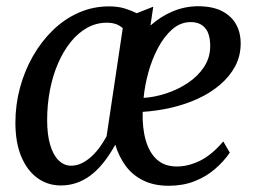

<svg xmlns="http://www.w3.org/2000/svg" viewBox="-20 -586 818 617"><path d="M472.5 -564.5 463.5 -504Q496 -533 534.5 -549.2Q573 -565.5 615 -566Q663.5 -566 694 -550Q724.5 -534 739 -507.2Q753.5 -480.5 753.5 -447.5Q753.5 -406.5 735.8 -373.2Q718 -340 687.2 -313.8Q656.5 -287.5 616.2 -269Q576 -250.5 530.5 -240Q485 -229.5 438.5 -226.5Q437 -174.5 448.5 -134.8Q460 -95 484.5 -73Q509 -51 548 -51Q585 -51 622.8 -69.5Q660.5 -88 697.5 -131.5L718.5 -95.5Q699 -67 670.5 -42.5Q642 -18 604.8 -3.5Q567.5 11 522 11Q475.5 11 441 -5.8Q406.5 -22.5 384.2 -52.5Q362 -82.5 350.5 -121Q332 -87.5 312 -62.8Q292 -38 270.5 -22Q249 -6 225.2 2Q201.5 10 175.5 10Q133.5 10 100.5 -13.8Q67.5 -37.5 48.5 -82.5Q29.5 -127.5 29.5 -192Q29.5 -249 44 -303.2Q58.5 -357.5 85.5 -405Q112.5 -452.5 149.8 -488.8Q187 -525 232.8 -545.2Q278.5 -565.5 330.5 -565.5Q358.5 -565.5 380 -559Q401.5 -552.5 419.5 -543.5ZM322.5 -148 374.5 -495.5Q364.5 -504.5 352 -508.8Q339.5 -513 323.5 -513Q289.5 -513 260.2 -496.8Q231 -480.5 207.2 -451Q183.5 -421.5 166.5 -382.2Q149.5 -343 140.5 -296.5Q131.5 -250 131.5 -199.5Q131.5 -153.5 141.2 -120.5Q151 -87.5 168.5 -70.5Q186 -53.5 208.5 -53.5Q227 -53.5 243.8 -62Q260.5 -70.5 275.2 -84.2Q290 -98 301.8 -114.8Q313.5 -131.5 322.5 -148ZM593 -515Q560 -515 533.5 -491.8Q507 -468.5 487.5 -431.5Q468 -394.5 456.5 -352.2Q445 -310 441.5 -271.5Q476.5 -273.5 514 -285.8Q551.5 -298 583.8 -319.5Q616 -341 635.8 -371Q655.5 -401 655.5 -438Q655.5 -477 639.2 -496Q623 -515 593 -515Z"/></svg>

Font: Merriweather 24pt SemiCondensed
Style: Italic
Weight: 400
Width: 4
Italic angle: -7.8°
Designer: Eben Sorkin
Foundry: Eben Sorkin
Version: Version 2.101